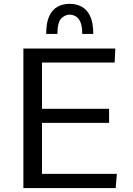

<svg xmlns="http://www.w3.org/2000/svg" viewBox="-20 -958 679 978"><path d="M99.1 0V-710.9H567.4L564 -639.6H193.8V-403.8H535.6V-332H193.8V-72.3H575.2L569.3 0ZM215.3 -785.2Q215.3 -842.8 231 -876.2Q246.6 -909.7 273.7 -924.1Q300.8 -938.5 334.5 -938.5Q368.7 -938.5 395.8 -924.1Q422.9 -909.7 439 -876.2Q455.1 -842.8 455.1 -785.2H398.9Q398.9 -824.7 389.4 -845.9Q379.9 -867.2 365 -875.2Q350.1 -883.3 334.5 -883.3Q311.5 -883.3 292 -863.8Q272.5 -844.2 272.5 -785.2Z"/></svg>

Font: Comme
Style: Regular
Weight: 400
Designer: Vernon Adams
Foundry: Vernon Adams
Version: Version 1.000;gftools[0.9.27]